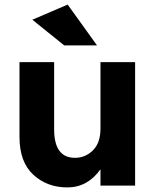

<svg xmlns="http://www.w3.org/2000/svg" viewBox="-20 -809 680 837"><path d="M418 -248V-538H569V0H418V-71Q362 8 273.5 8Q185 8 125 -47.5Q65 -103 65 -212V-538H216V-245Q216 -121 307 -121Q352 -121 385 -153.5Q418 -186 418 -248ZM403 -611H260L121 -723L275 -789Z"/></svg>

Font: Montserrat_am3
Style: Bold
Weight: 700
Designer: Julieta Ulanovsky
Foundry: Julieta Ulanovsky. Armenina letters added by Vahan Hovhannisyan
Version: Version 2.001